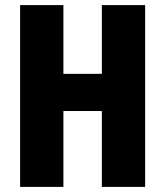

<svg xmlns="http://www.w3.org/2000/svg" viewBox="-20 -734 649 754"><path d="M550 0H380V-298H229V0H59V-714H229V-444H380V-714H550Z"/></svg>

Font: Noto Sans Khmer UI ExtraCondensed Black
Style: Regular
Weight: 900
Width: 2
Designer: Danh Hong and the Monotype Design Team
Foundry: Monotype Imaging Inc.
Version: Version 2.002; ttfautohint (v1.8.4.7-5d5b)